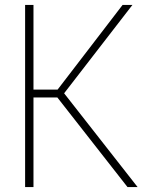

<svg xmlns="http://www.w3.org/2000/svg" viewBox="-20 -760 579 780"><path d="M82 0V-740H116V-396H214L478 -740H518L240.5 -381L539 0H498L213 -364H116V0Z"/></svg>

Font: Encode Sans Condensed Condensed Thin
Style: Regular
Weight: 100
Width: 3
Designer: Multiple Designers
Foundry: Impallari Type
Version: Version 3.000; ttfautohint (v1.8.3) -l 8 -r 50 -G 200 -x 14 